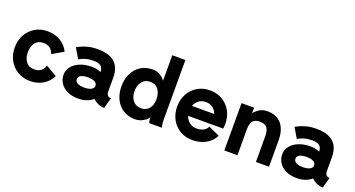

<svg xmlns="http://www.w3.org/2000/svg" viewBox="-46 -1323 3583 1936"><g transform="rotate(20 1745.5 -355.5)"><path d="M174.8 -253.9Q174.8 -191.4 204.8 -151.9Q234.9 -112.3 293 -112.3Q336.9 -112.3 364 -133.1Q391.1 -153.8 402.8 -192.4L522.5 -123Q491.2 -59.1 431.2 -23.2Q371.1 12.7 293 12.7Q218.8 12.7 160.2 -21.7Q101.6 -56.2 67.9 -116.5Q34.2 -176.8 34.2 -253.9Q34.2 -331.1 67.9 -391.4Q101.6 -451.7 159.9 -486.1Q218.3 -520.5 292.5 -520.5Q370.1 -520.5 430.4 -484.6Q490.7 -448.7 522 -384.8L402.3 -315.4Q390.1 -354 363 -374.8Q335.9 -395.5 292.5 -395.5Q234.4 -395.5 204.6 -356Q174.8 -316.4 174.8 -253.9Z M809.6 12.7Q739.7 12.7 690.9 -11.2Q642.1 -35.2 616.5 -75.4Q590.8 -115.7 590.8 -164.6Q590.8 -213.4 621.8 -252.2Q652.8 -291 707.3 -313.5Q761.7 -335.9 831.5 -335.9Q888.2 -335.9 931.6 -315.4V-317.9Q931.6 -357.4 908.2 -378.2Q884.8 -398.9 831.1 -398.9Q780.8 -398.9 746.3 -388.9Q711.9 -378.9 694.3 -368.9Q676.8 -358.9 676.8 -358.9L612.8 -465.8Q612.8 -465.8 639.6 -480.2Q666.5 -494.6 715.6 -509Q764.6 -523.4 831.5 -523.4Q898.9 -523.4 953.4 -503.9Q1007.8 -484.4 1040 -436.3Q1072.3 -388.2 1072.3 -302.7V-154.8Q1072.3 -132.8 1084.5 -117.7Q1096.7 -102.5 1121.1 -102.5L1089.8 12.7Q1047.9 9.3 1017.1 -5.6Q986.3 -20.5 966.8 -40.5Q939.5 -16.1 899.7 -1.7Q859.9 12.7 809.6 12.7ZM931.6 -167.5Q931.6 -193.8 905.8 -208.3Q879.9 -222.7 831.5 -222.7Q783.2 -222.7 757.3 -208.3Q731.4 -193.8 731.4 -167.5Q731.4 -141.1 757.3 -126.7Q783.2 -112.3 831.5 -112.3Q875.5 -112.3 903.6 -126.7Q931.6 -141.1 931.6 -167.5Z M1694.8 -82Q1694.8 -44.9 1700.2 -22.5Q1705.6 0 1705.6 0H1569.8Q1569.8 0 1564.9 -18.3Q1560.1 -36.6 1560.1 -58.6Q1551.8 -44.4 1531.7 -27.8Q1511.7 -11.2 1483.2 0.7Q1454.6 12.7 1420.4 12.7Q1346.2 12.7 1292 -21.7Q1237.8 -56.2 1208.5 -116.5Q1179.2 -176.8 1179.2 -253.9Q1179.2 -331.1 1208.5 -391.4Q1237.8 -451.7 1292 -486.1Q1346.2 -520.5 1420.4 -520.5Q1454.6 -520.5 1481.2 -508.5Q1507.8 -496.6 1526.1 -480Q1544.4 -463.4 1554.2 -449.2V-722.7H1694.8ZM1556.2 -251Q1556.2 -313.5 1526.1 -354.5Q1496.1 -395.5 1439.5 -395.5Q1383.3 -395.5 1351.6 -356Q1319.8 -316.4 1319.8 -253.9Q1319.8 -191.9 1351.6 -152.1Q1383.3 -112.3 1439.5 -112.3Q1494.6 -112.3 1525.4 -150.6Q1556.2 -189 1556.2 -251Z M2151.4 -174.3 2271.5 -120.1Q2239.3 -55.2 2176.3 -21.2Q2113.3 12.7 2035.2 12.7Q1960.9 12.7 1902.6 -21.7Q1844.2 -56.2 1810.5 -116.5Q1776.9 -176.8 1776.9 -253.9Q1776.9 -331.1 1810.5 -391.4Q1844.2 -451.7 1902.6 -486.1Q1960.9 -520.5 2035.2 -520.5Q2109.4 -520.5 2168 -486.1Q2226.6 -451.7 2260 -391.4Q2293.5 -331.1 2293.5 -253.9Q2293.5 -240.7 2292.2 -228Q2291 -215.3 2289.1 -203.1H1913.1Q1925.8 -162.6 1957.8 -137.5Q1989.7 -112.3 2035.2 -112.3Q2081.1 -112.3 2110.8 -129.2Q2140.6 -146 2151.4 -174.3ZM2035.2 -395.5Q1991.7 -395.5 1960.2 -372.6Q1928.7 -349.6 1915 -310.5H2153.3Q2140.1 -349.6 2109.6 -372.6Q2079.1 -395.5 2035.2 -395.5Z M2714.4 0V-279.3Q2714.4 -335.4 2692.1 -365.5Q2669.9 -395.5 2615.2 -395.5Q2560.1 -395.5 2538.1 -365.5Q2516.1 -335.4 2516.1 -279.3V0H2375.5V-507.8H2510.3V-449.2Q2530.3 -475.1 2564.9 -497.8Q2599.6 -520.5 2650.9 -520.5Q2748.5 -520.5 2801.8 -458.5Q2855 -396.5 2855 -279.3V0Z M3155.8 12.7Q3085.9 12.7 3037.1 -11.2Q2988.3 -35.2 2962.6 -75.4Q2937 -115.7 2937 -164.6Q2937 -213.4 2968 -252.2Q2999 -291 3053.5 -313.5Q3107.9 -335.9 3177.7 -335.9Q3234.4 -335.9 3277.8 -315.4V-317.9Q3277.8 -357.4 3254.4 -378.2Q3231 -398.9 3177.2 -398.9Q3127 -398.9 3092.5 -388.9Q3058.1 -378.9 3040.5 -368.9Q3022.9 -358.9 3022.9 -358.9L2959 -465.8Q2959 -465.8 2985.8 -480.2Q3012.7 -494.6 3061.8 -509Q3110.8 -523.4 3177.7 -523.4Q3245.1 -523.4 3299.6 -503.9Q3354 -484.4 3386.2 -436.3Q3418.5 -388.2 3418.5 -302.7V-154.8Q3418.5 -132.8 3430.7 -117.7Q3442.9 -102.5 3467.3 -102.5L3436 12.7Q3394 9.3 3363.3 -5.6Q3332.5 -20.5 3313 -40.5Q3285.6 -16.1 3245.8 -1.7Q3206.1 12.7 3155.8 12.7ZM3277.8 -167.5Q3277.8 -193.8 3252 -208.3Q3226.1 -222.7 3177.7 -222.7Q3129.4 -222.7 3103.5 -208.3Q3077.6 -193.8 3077.6 -167.5Q3077.6 -141.1 3103.5 -126.7Q3129.4 -112.3 3177.7 -112.3Q3221.7 -112.3 3249.8 -126.7Q3277.8 -141.1 3277.8 -167.5Z"/></g></svg>

Font: Giphurs
Style: Bold
Weight: 700
Version: Version 0.920; ttfautohint (v1.8.4.7-5d5b)